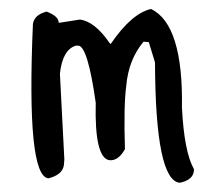

<svg xmlns="http://www.w3.org/2000/svg" viewBox="-20 -386 467 424"><path d="M313.5 -366.2Q384.8 -332 381.8 -148.4Q386.7 -50.8 408.2 -12.7V-8.8Q406.2 11.7 377 17.6Q323.2 12.7 322.3 -248L308.6 -293L296.9 -293.9Q263.7 -253.9 258.8 -196.3Q252.9 -153.3 255.9 -56.6Q241.2 -30.3 221.7 -32.2Q188.5 -37.1 191.4 -159.2Q173.8 -283.2 153.3 -285.2H147.5Q118.2 -276.4 112.3 -223.6L122.1 -34.2L121.1 -21.5Q118.2 0 86.9 7.8Q38.1 2.9 52.7 -333Q55.7 -353.5 83 -360.4Q110.4 -349.6 109.4 -335.9H112.3L156.2 -342.8Q189.5 -338.9 222.7 -290L224.6 -289.1Q270.5 -356.4 313.5 -366.2Z"/></svg>

Font: Sue Ellen Francisco
Style: Regular
Weight: 400
Designer: Kimberly Geswein
Foundry: Kimberly Geswein
Version: Version 1.002 2007